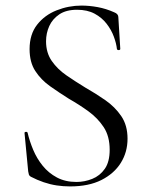

<svg xmlns="http://www.w3.org/2000/svg" viewBox="-20 -656 531 688"><path d="M145 -508Q145 -467 165.5 -437.5Q186 -408 218 -386Q250 -364 286 -342Q323 -321 357.5 -297Q392 -273 414.5 -240Q437 -207 437 -159Q437 -111 413 -72.5Q389 -34 343.5 -11Q298 12 231 12Q207 12 183.5 8.5Q160 5 136.5 -3Q113 -11 90 -23Q85 -26 83.5 -30.5Q82 -35 81 -42L68 -178Q67 -183 72.5 -183.5Q78 -184 79 -180Q86 -150 99 -119Q112 -88 133 -62Q154 -36 184 -20Q214 -4 254 -4Q283 -4 310.5 -15Q338 -26 355.5 -51Q373 -76 373 -119Q373 -168 351.5 -200.5Q330 -233 297 -257Q264 -281 227 -302Q192 -324 159.5 -347Q127 -370 106.5 -401.5Q86 -433 86 -480Q86 -533 113 -567.5Q140 -602 183 -619Q226 -636 272 -636Q300 -636 330 -630.5Q360 -625 389 -612Q397 -609 400.5 -604.5Q404 -600 404 -595L411 -481Q411 -477 406 -476.5Q401 -476 399 -480Q397 -500 388 -524.5Q379 -549 362 -571Q345 -593 319 -607Q293 -621 256 -621Q217 -621 192.5 -604.5Q168 -588 156.5 -562.5Q145 -537 145 -508Z"/></svg>

Font: Cormorant Light
Style: Regular
Weight: 400
Version: Version 4.000